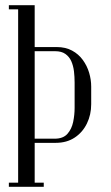

<svg xmlns="http://www.w3.org/2000/svg" viewBox="-20 -719 426 739"><path d="M49.8 -699H113.5V-537.9H197.9Q232.4 -537.9 257.4 -524.3Q282.4 -510.8 298.8 -488.2Q315.1 -465.8 323.1 -439Q331 -412.2 331 -385.5V-318Q331 -277.6 314.6 -243.8Q298.2 -209.9 267.7 -189.6Q237.1 -169.2 194.6 -169.2H113.5V0H49.8ZM267.2 -303.6V-401Q267.2 -423.2 264.7 -444.6Q262.1 -466 254.4 -483.4Q246.6 -500.8 231.7 -511.3Q216.8 -521.9 192.6 -521.9H113.5V-185.2H190.5Q223 -185.2 239.5 -203.8Q256 -222.4 261.6 -249.7Q267.2 -277 267.2 -303.6ZM14.1 -683V-699H49.8V-683ZM14.1 0V-16H49.8V0ZM113.5 0V-16H148.4V0Z"/></svg>

Font: Emberly Black
Style: Regular
Weight: 900
Designer: Rajesh Rajput
Foundry: Rajesh Rajput
Version: Version 1.000